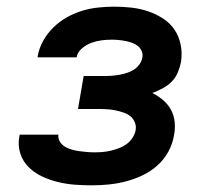

<svg xmlns="http://www.w3.org/2000/svg" viewBox="-20 -548 640 576"><path d="M255 8Q229 8 203.5 6Q178 4 153.5 -2Q129 -8 106.5 -18.5Q84 -29 66.5 -46Q49 -63 41 -87.5Q33 -112 38 -138L39 -144H156L155 -143Q154 -132 160 -122.5Q166 -113 175.5 -107.5Q185 -102 196 -99Q207 -96 218 -94.5Q229 -93 240.5 -92Q252 -91 264 -91Q276 -91 288 -92Q300 -93 312.5 -96Q325 -99 337 -103.5Q349 -108 359.5 -115.5Q370 -123 377.5 -134.5Q385 -146 387 -158Q389 -170 384.5 -181Q380 -192 371.5 -199Q363 -206 351.5 -210Q340 -214 328.5 -216.5Q317 -219 304.5 -220Q292 -221 280 -221H214L231 -320H297Q308 -320 318.5 -321Q329 -322 340 -324Q351 -326 361.5 -329.5Q372 -333 381.5 -339Q391 -345 398 -354.5Q405 -364 407 -375Q409 -386 405 -395Q401 -404 393.5 -410Q386 -416 376.5 -419.5Q367 -423 356.5 -425Q346 -427 336 -428Q326 -429 316 -429Q300 -429 284.5 -427Q269 -425 254 -419.5Q239 -414 225.5 -402.5Q212 -391 210 -376H93V-379Q97 -403 109.5 -425.5Q122 -448 140.5 -466Q159 -484 181.5 -496.5Q204 -509 227.5 -516Q251 -523 275.5 -525.5Q300 -528 323 -528Q350 -528 375.5 -525Q401 -522 424.5 -514Q448 -506 469 -492.5Q490 -479 503.5 -459Q517 -439 522 -414Q527 -389 523 -362Q520 -347 513.5 -331Q507 -315 495 -303Q483 -291 468 -283Q453 -275 437 -269Q455 -260 469.5 -247.5Q484 -235 493 -218.5Q502 -202 504 -182Q506 -162 502 -142Q498 -117 485 -93Q472 -69 451.5 -51Q431 -33 406.5 -21.5Q382 -10 356.5 -3.5Q331 3 305.5 5.5Q280 8 255 8Z"/></svg>

Font: Iosevka Extended
Style: Bold Italic
Weight: 700
Width: 7
Italic angle: -9°
Monospace: yes
Designer: Belleve Invis
Foundry: Belleve Invis
Version: Version 32.5.0; ttfautohint (v1.8.4)